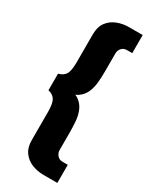

<svg xmlns="http://www.w3.org/2000/svg" viewBox="-246 -841 889 1102"><g transform="rotate(30 199.0 -290.0)"><path d="M265 -610Q265 -630 278 -645Q291 -660 313 -660H348V-780H257Q216 -780 179.5 -765.5Q143 -751 120.5 -720.5Q98 -690 98 -640V-455Q98 -398 84 -375.5Q70 -353 38 -345V-235Q70 -228 84 -205Q98 -182 98 -125V60Q98 109 120.5 140Q143 171 179.5 185.5Q216 200 257 200H348V80H313Q291 80 278 64.5Q265 49 265 30V-90Q265 -123 262 -160Q259 -197 245.5 -228.5Q232 -260 203 -280Q174 -300 121 -300V-280Q174 -280 203 -300Q232 -320 245.5 -351.5Q259 -383 262 -420Q265 -457 265 -490Z"/></g></svg>

Font: Jost
Style: Bold
Weight: 700
Version: Version 3.710